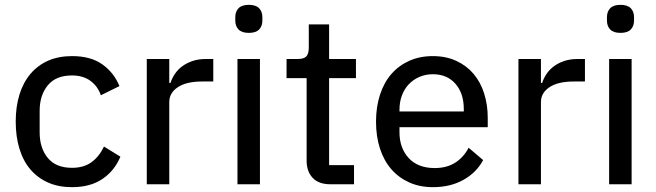

<svg xmlns="http://www.w3.org/2000/svg" viewBox="-20 -762 2714 794"><path d="M278 12Q222 12 179 -7Q136 -26 106 -61Q76 -96 60.5 -146.5Q45 -197 45 -259Q45 -321 60.5 -371Q76 -421 106 -456.5Q136 -492 179 -511Q222 -530 278 -530Q355 -530 403 -496Q451 -462 474 -406L397 -368Q384 -406 353.5 -428Q323 -450 278 -450Q211 -450 177.5 -409Q144 -368 144 -304V-214Q144 -150 177.5 -109Q211 -68 278 -68Q326 -68 358 -91Q390 -114 410 -156L478 -114Q453 -55 403 -21.5Q353 12 278 12Z M587 0V-518H680V-419H685Q691 -438 703 -456Q715 -474 733 -487.5Q751 -501 775.5 -509.5Q800 -518 831 -518H862V-425H816Q751 -425 715.5 -401.5Q680 -378 680 -340V0Z M1009 -626Q980 -626 966.5 -640Q953 -654 953 -677V-691Q953 -714 966.5 -728Q980 -742 1009 -742Q1038 -742 1051.5 -728Q1065 -714 1065 -691V-677Q1065 -654 1051.5 -640Q1038 -626 1009 -626ZM962 -518H1055V0H962Z M1346 0Q1298 0 1273 -26.5Q1248 -53 1248 -98V-439H1165V-518H1211Q1237 -518 1247 -529Q1257 -540 1257 -566V-661H1341V-518H1452V-439H1341V-79H1444V0Z M1770 12Q1716 12 1672.5 -7.5Q1629 -27 1598.5 -62Q1568 -97 1551.5 -147Q1535 -197 1535 -259Q1535 -320 1551.5 -370.5Q1568 -421 1598.5 -456Q1629 -491 1672.5 -510.5Q1716 -530 1770 -530Q1824 -530 1866.5 -510.5Q1909 -491 1938 -457Q1967 -423 1982 -376Q1997 -329 1997 -275V-236H1632V-215Q1632 -150 1670 -108.5Q1708 -67 1778 -67Q1827 -67 1862 -89Q1897 -111 1918 -151L1978 -100Q1951 -49 1897 -18.5Q1843 12 1770 12ZM1770 -455Q1740 -455 1714.5 -444Q1689 -433 1670.5 -413.5Q1652 -394 1642 -367Q1632 -340 1632 -308V-301H1898V-311Q1898 -376 1863.5 -415.5Q1829 -455 1770 -455Z M2124 0V-518H2217V-419H2222Q2228 -438 2240 -456Q2252 -474 2270 -487.5Q2288 -501 2312.5 -509.5Q2337 -518 2368 -518H2399V-425H2353Q2288 -425 2252.5 -401.5Q2217 -378 2217 -340V0Z M2546 -626Q2517 -626 2503.5 -640Q2490 -654 2490 -677V-691Q2490 -714 2503.5 -728Q2517 -742 2546 -742Q2575 -742 2588.5 -728Q2602 -714 2602 -691V-677Q2602 -654 2588.5 -640Q2575 -626 2546 -626ZM2499 -518H2592V0H2499Z"/></svg>

Font: IBM Plex Sans Devanagari Text
Style: Regular
Weight: 450
Designer: Mike Abbink, Paul van der Laan, Pieter van Rosmalen, Erin McLaughlin
Foundry: Bold Monday
Version: Version 1.1